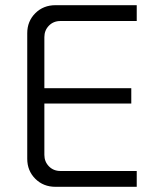

<svg xmlns="http://www.w3.org/2000/svg" viewBox="-20 -720 601 740"><path d="M194 0Q147 0 116 -31Q85 -62 85 -108V-592Q85 -638 116 -669Q147 -700 194 -700H507V-639H213Q186 -639 168.5 -621Q151 -603 151 -577V-123Q151 -97 168.5 -79Q186 -61 213 -61H507V0ZM120 -321V-380H486V-321Z"/></svg>

Font: SUSE Thin Light
Style: Regular
Weight: 300
Version: Version 1.000